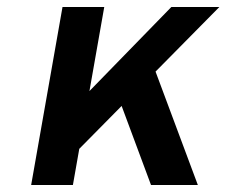

<svg xmlns="http://www.w3.org/2000/svg" viewBox="-20 -531 650 551"><path d="M174 -70 199.2 -231.2 471.8 -511H609.6ZM69.4 0 159.4 -511H279.2L189.2 0ZM413.4 0 312 -272.8 408.6 -373.2 547.8 0Z"/></svg>

Font: Overpass
Style: Italic
Weight: 400
Italic angle: -10°
Designer: Delve Withrington, Dave Bailey, Thomas Jockin
Foundry: Delve Fonts LLC
Version: Version 4.000